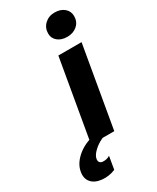

<svg xmlns="http://www.w3.org/2000/svg" viewBox="-340 -803 873 1068"><g transform="rotate(-30 96.5 -269.0)"><path d="M112.2 -520H261.2L171.2 0H22.2ZM124 -653.6Q124 -690 149.5 -713.9Q175 -737.8 212.6 -737.8Q251.4 -737.8 274.7 -717.6Q298 -697.4 298 -666.5Q298 -629.6 272.4 -607.2Q246.8 -584.8 208.6 -584.8Q170.4 -584.8 147.2 -604.1Q124 -623.3 124 -653.6ZM-103 102.2Q-95.4 56.6 -53 18.6Q-10.6 -19.4 49 -33.6L96 0Q86.8 4.4 75.4 10.6Q50 25.2 31.1 45.1Q12.2 65 8.8 83Q6 97.4 12 105.5Q18 113.6 30.4 115Q43.2 116 55.4 113.2Q67.6 110.4 77.4 103.8L63.4 186.2Q42.6 195 21.5 198Q0.4 201 -18.8 199.4Q-65.4 195.4 -88 169.3Q-110.6 143.2 -103 102.2Z"/></g></svg>

Font: Fixel Italic Variable 20240409 Display Thin
Style: Italic
Weight: 100
Italic angle: -10°
Designer: AlfaBravo + MacPaw
Foundry: Kyrylo Tkachov, Marchela Mozhyna, Serhii Makarenko, Maria Weinstein, Zakhar Kryvoshyya
Version: Version 1.211;Glyphs 3.2 (3225)